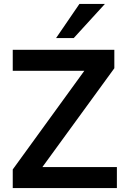

<svg xmlns="http://www.w3.org/2000/svg" viewBox="-20 -959 648 979"><path d="M45 0V-95L410 -598H45V-705H563V-611L196 -107H576V0ZM266 -765 385 -939H515L356 -765Z"/></svg>

Font: MulishBold
Style: Bold
Weight: 700
Designer: Vernon Adams
Foundry: Vernon Adams
Version: Version 3.602; ttfautohint (v1.8.3)